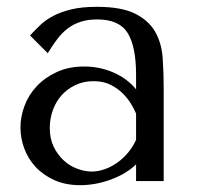

<svg xmlns="http://www.w3.org/2000/svg" viewBox="-20 -531 580 563"><path d="M264 -511Q337 -511 377 -490.5Q417 -470 435.5 -437Q454 -404 457 -361Q460 -318 460 -273V0H379V-49Q350 -21 305 -4.5Q260 12 215 12Q172 12 139 -3Q106 -18 84 -42Q62 -66 51 -96Q40 -126 40 -157Q40 -189 52 -221Q64 -253 88 -278.5Q112 -304 147 -320Q182 -336 227 -336Q272 -336 312.5 -318.5Q353 -301 379 -269V-312Q379 -394 354.5 -434Q330 -474 265 -474Q237 -474 216 -467Q195 -460 178.5 -447.5Q162 -435 148 -416.5Q134 -398 120 -375L68 -427Q82 -442 97.5 -457Q113 -472 135.5 -484Q158 -496 189 -503.5Q220 -511 264 -511ZM379 -198Q374 -210 364.5 -226Q355 -242 340 -257Q325 -272 304 -282.5Q283 -293 254 -293Q225 -293 201 -281.5Q177 -270 160.5 -251.5Q144 -233 135 -208Q126 -183 126 -156Q126 -124 137.5 -100.5Q149 -77 167 -60.5Q185 -44 207 -36Q229 -28 249 -28Q268 -28 287.5 -35Q307 -42 324.5 -54.5Q342 -67 356 -84Q370 -101 379 -121Z"/></svg>

Font: Tenor Sans
Style: Regular
Weight: 400
Designer: Denis Masharov
Foundry: Denis Masharov
Version: Version 1.1